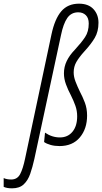

<svg xmlns="http://www.w3.org/2000/svg" viewBox="-158 -785 556 1045"><path d="M-92 240Q-107 240 -118 238Q-129 236 -138 232V184Q-130 188 -119.5 190Q-109 192 -97 192Q-64 192 -48.5 163Q-33 134 -21 76L122 -597Q140 -682 175.5 -723.5Q211 -765 272 -765Q323 -765 350.5 -735.5Q378 -706 378 -661Q378 -613 357.5 -578.5Q337 -544 301 -505Q272 -473 257.5 -447.5Q243 -422 243 -391Q243 -367 253 -341Q263 -315 277 -286Q291 -260 303.5 -227.5Q316 -195 316 -156Q316 -84 276.5 -37Q237 10 166 10Q140 10 118 4Q96 -2 82 -12L87 -63Q125 -37 168 -37Q211 -37 236.5 -68Q262 -99 262 -152Q262 -182 252.5 -209Q243 -236 228 -266Q212 -296 201 -326Q190 -356 190 -386Q190 -421 205 -452.5Q220 -484 250 -515Q285 -553 305 -583Q325 -613 325 -657Q325 -687 309 -702.5Q293 -718 268 -718Q230 -718 208.5 -687.5Q187 -657 174 -594L29 80Q19 125 6.5 161Q-6 197 -29 218.5Q-52 240 -92 240Z"/></svg>

Font: Noto Sans ExtraCondensed Light
Style: Italic
Weight: 300
Width: 2
Italic angle: -12°
Designer: Monotype Design Team
Foundry: Monotype Imaging Inc.
Version: Version 2.013; ttfautohint (v1.8.4.7-5d5b)